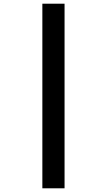

<svg xmlns="http://www.w3.org/2000/svg" viewBox="-20 -852 580 1038"><path d="M209 -832V166H329V-832Z"/></svg>

Font: Noto Sans Devanagari UI ExtraBold
Style: Regular
Weight: 800
Designer: Jelle Bosma - Monotype Design Team
Foundry: Monotype Imaging Inc.
Version: Version 2.003